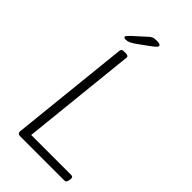

<svg xmlns="http://www.w3.org/2000/svg" viewBox="-263 -937 1010 1010"><g transform="rotate(45 242.0 -432.0)"><path d="M109 0Q100 0 95 -5Q90 -10 91 -19L161 -688Q162 -696 167 -699Q172 -702 184 -702H192Q215 -702 213 -688L146 -46H443Q451 -46 454.5 -42Q458 -38 457 -28L455 -18Q454 -9 450 -4.5Q446 0 437 0ZM143 -752Q137 -752 132.5 -754Q128 -756 128 -760Q128 -764 133.5 -769.5Q139 -775 147 -784L210 -841Q224 -855 234 -859.5Q244 -864 263 -864Q277 -864 284 -861Q291 -858 291 -852Q291 -847 282.5 -839Q274 -831 248 -812L194 -773Q177 -762 166.5 -757Q156 -752 143 -752Z"/></g></svg>

Font: Asap ExtraLight
Style: Italic
Weight: 250
Italic angle: -6°
Version: Version 3.001